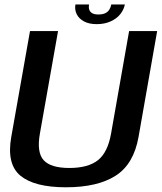

<svg xmlns="http://www.w3.org/2000/svg" viewBox="-20 -810 704 835"><path d="M267 4.5Q404 4.5 482.8 -45.8Q561.5 -96 582.5 -214.5L663.5 -675H541.5L463 -229Q448.5 -147 405.8 -113.2Q363 -79.5 281.5 -79.5Q201 -79.5 170 -113.2Q139 -147 153.5 -229L232.5 -675H110.5L29 -214.5Q8 -96 69 -45.8Q130 4.5 267 4.5ZM400.5 -705Q434.5 -705 460.8 -716.8Q487 -728.5 502.8 -748Q518.5 -767.5 523 -790.5H464Q461.5 -777.5 455.2 -767.8Q449 -758 437.5 -752.5Q426 -747 407.5 -747Q391 -747 381.2 -752.5Q371.5 -758 368.2 -767.8Q365 -777.5 367 -790.5H308Q304 -767.5 313.8 -748Q323.5 -728.5 345.5 -716.8Q367.5 -705 400.5 -705Z"/></svg>

Font: Anybody UltraCondensed Thin Medium
Style: Italic
Weight: 500
Italic angle: -10°
Version: Version 1.111